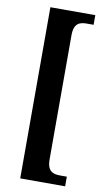

<svg xmlns="http://www.w3.org/2000/svg" viewBox="-98 -806 539 981"><g transform="rotate(10 172.0 -316.0)"><path d="M81 128H314V78H279C243 78 212 69 212 6V-638C212 -701 243 -710 279 -710H314V-760H81Z"/></g></svg>

Font: Noto Serif Khmer ExtraCondensed
Style: Bold
Weight: 700
Width: 2
Designer: Danh Hong and the Monotype Design Team
Foundry: Monotype Imaging Inc.
Version: Version 2.004